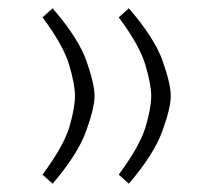

<svg xmlns="http://www.w3.org/2000/svg" viewBox="-20 -440 502 465"><path d="M209 -207.5Q209 -179.2 188.7 -122.8Q168.5 -66.4 107.4 4.9L83 -17.1Q134.3 -86.4 147.9 -132.3Q161.6 -178.2 161.6 -208Q161.6 -235.4 147.5 -283Q133.3 -330.6 83 -397.9L107.4 -419.9Q169.9 -347.7 189.5 -292Q209 -236.3 209 -207.5ZM393.6 -207.5Q393.6 -179.2 373.3 -122.8Q353 -66.4 292 4.9L267.6 -17.1Q318.8 -86.4 332.5 -132.3Q346.2 -178.2 346.2 -208Q346.2 -235.4 332 -283Q317.9 -330.6 267.6 -397.9L292 -419.9Q354.5 -347.7 374 -292Q393.6 -236.3 393.6 -207.5Z"/></svg>

Font: Vazir Thin WOL
Style: Thin-WOL
Weight: 100
Designer: Saber Rastikerdar
Foundry: Saber Rastikerdar
Version: Version 30.0.0